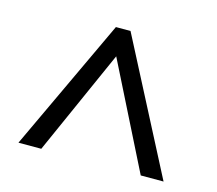

<svg xmlns="http://www.w3.org/2000/svg" viewBox="-73 -810 718 634"><g transform="rotate(15 286.0 -493.0)"><path d="M38 -267 250 -719H300L534 -267H456L276 -626L116 -267Z"/></g></svg>

Font: Noto Sans Kawi
Style: Regular
Weight: 400
Designer: Fadhl Haqq
Version: Version 1.000